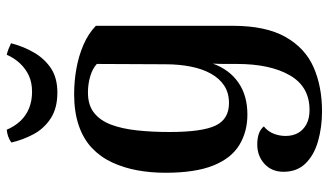

<svg xmlns="http://www.w3.org/2000/svg" viewBox="-228 -544 999 584"><g transform="rotate(-90 272.0 -252.5)"><path d="M225 227Q177 227 134.5 215Q92 203 66.5 177Q41 151 41 110Q41 74 65 52Q89 30 124 30Q163 30 179 50Q164 62 157 79.5Q150 97 150 116Q150 138 159 154Q168 170 185.5 179.5Q203 189 229 189Q300 189 334.5 129Q369 69 369 -32Q369 -46 369 -66.5Q369 -87 370 -105Q352 -55 312.5 -27.5Q273 0 215 0Q163 0 122.5 -24.5Q82 -49 60 -104Q38 -159 38 -249Q38 -294 45.5 -335Q53 -376 69.5 -411.5Q86 -447 113.5 -473Q141 -499 182 -513Q223 -527 277 -527Q317 -527 355.5 -520Q394 -513 427.5 -498.5Q461 -484 485 -461V-44Q485 56 451 116Q417 176 358.5 201.5Q300 227 225 227ZM250 -56Q281 -56 303 -70.5Q325 -85 339.5 -111Q354 -137 361 -172.5Q368 -208 368 -249L369 -458Q355 -471 331.5 -478Q308 -485 282 -485Q244 -485 220.5 -466.5Q197 -448 184.5 -415Q172 -382 167 -336.5Q162 -291 162 -237Q162 -138 181.5 -97Q201 -56 250 -56ZM284 -655Q312 -655 333 -664.5Q354 -674 370.5 -691.5Q387 -709 397 -732Q406 -730 414.5 -726.5Q423 -723 432 -719Q422 -680 403 -648Q384 -616 355 -597Q326 -578 282 -578Q234 -578 203 -598.5Q172 -619 155 -651Q138 -683 130 -718Q140 -725 149.5 -728Q159 -731 169 -732Q179 -708 195.5 -690.5Q212 -673 234.5 -664Q257 -655 284 -655Z"/></g></svg>

Font: Arima SemiBold
Style: Regular
Weight: 600
Designer: Joana Correia and Natanael Gama
Foundry: NDISCOVER
Version: Version 1.101;gftools[0.9.23]